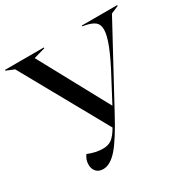

<svg xmlns="http://www.w3.org/2000/svg" viewBox="-177 -865 1022 1033"><g transform="rotate(-30 333.5 -348.5)"><path d="M119 -45Q119 -76 138 -101Q186 -81 230 -81Q264 -81 285.5 -97Q307 -113 331 -154L34 -687L-15 -707V-712H226V-707L155 -687L389 -256L456 -383Q508 -479 531.5 -539.5Q555 -600 555 -634Q555 -666 536.5 -681Q518 -696 479 -704L462 -707V-712H682V-707L635 -687L380 -216Q312 -89 266.5 -37Q221 15 177 15Q150 15 134.5 -1.5Q119 -18 119 -45Z"/></g></svg>

Font: Nyght Serif
Style: Regular
Weight: 400
Designer: Maksym Kobuzan
Version: Version 0.410;July 4, 2025;FontCreator 15.0.0.2958 64-bit